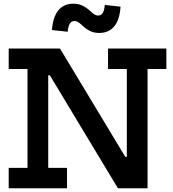

<svg xmlns="http://www.w3.org/2000/svg" viewBox="-20 -1017 933 1037"><path d="M617 0 162 -755H304L759 0ZM27 -644.5V-755H303L290 -610H240.5V-110.5H342V0H27V-110.5H128.5V-644.5ZM563.5 -644.5V-755H878.5V-644.5H777V0H642L599 -170H665V-644.5ZM546 -990.5 631 -981Q626.5 -910 597 -874.5Q567.5 -839 516 -839Q488 -839 467 -849.2Q446 -859.5 424.5 -879.5Q410 -893 401 -898.2Q392 -903.5 383 -903.5Q366 -903.5 357 -889Q348 -874.5 345.5 -845.5L260.5 -855Q266 -925.5 295.2 -961.2Q324.5 -997 376 -997Q403.5 -997 425.2 -986.8Q447 -976.5 469 -956Q484.5 -941.5 493.2 -937.2Q502 -933 510 -933Q526 -933 535 -947.5Q544 -962 546 -990.5Z"/></svg>

Font: Hepta Slab ExtraLight SemiBold
Style: Regular
Weight: 600
Version: Version 1.102